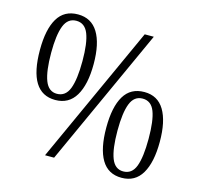

<svg xmlns="http://www.w3.org/2000/svg" viewBox="-106 -837 998 960"><g transform="rotate(15 393.0 -356.5)"><path d="M44 -503Q44 -609 78 -666Q112 -723 183 -723Q252 -723 287 -666Q322 -609 322 -503Q322 -397 287 -338.5Q252 -280 182 -280Q44 -280 44 -503ZM530 -713H577L252 0H205ZM264 -503Q264 -597 245.5 -643.5Q227 -690 183 -690Q139 -690 120.5 -643Q102 -596 102 -503Q102 -408 120.5 -360Q139 -312 182 -312Q227 -312 245.5 -360Q264 -408 264 -503ZM465 -213Q465 -320 499 -377Q533 -434 604 -434Q673 -434 707.5 -376.5Q742 -319 742 -213Q742 -107 707.5 -48.5Q673 10 603 10Q533 10 499 -47.5Q465 -105 465 -213ZM684 -213Q684 -308 666 -354Q648 -400 604 -400Q560 -400 541.5 -353Q523 -306 523 -213Q523 -118 541.5 -70.5Q560 -23 603 -23Q648 -23 666 -70.5Q684 -118 684 -213Z"/></g></svg>

Font: Noto Serif NarrowLight
Style: Regular
Weight: 300
Width: 4
Designer: Monotype Design Team
Foundry: Monotype Imaging Inc.
Version: Version 1.001